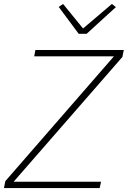

<svg xmlns="http://www.w3.org/2000/svg" viewBox="-40 -951 646 971"><path d="M464 0H-20L-13 -35L536 -666H133L139 -698H586L579 -663L29 -32H471ZM358 -780 257 -916 279 -931 380 -807 526 -931 546 -915 398 -780Z"/></svg>

Font: IBM Plex Sans ExtLt
Style: Italic
Weight: 200
Italic angle: -11°
Designer: Mike Abbink, Paul van der Laan, Pieter van Rosmalen
Foundry: Bold Monday
Version: Version 3.005